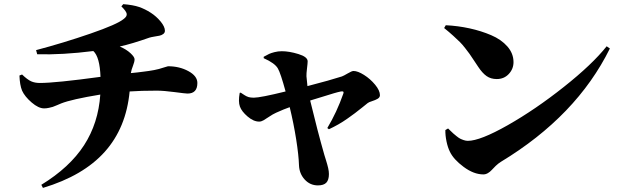

<svg xmlns="http://www.w3.org/2000/svg" viewBox="-20 -837 3010 930"><path d="M567.9 -806.2 577.1 -816.9Q625 -813 653.6 -803.2Q682.1 -793.5 710.9 -774.9Q737.3 -757.8 758.1 -732.7Q778.8 -707.5 778.8 -688Q778.8 -678.2 770.5 -672.1Q762.2 -666 752.2 -664.1Q742.2 -662.1 727.1 -659.7Q711.9 -657.2 704.1 -654.8Q618.2 -624.5 560.1 -611.8Q592.3 -597.7 612.1 -579.3Q631.8 -561 631.8 -549.8Q631.8 -537.6 624.3 -518.8Q616.7 -500 613.8 -482.9Q629.4 -484.4 644.8 -486.1Q660.2 -487.8 676 -490Q691.9 -492.2 700.2 -493.2Q728 -497.1 749.8 -502.9Q771.5 -508.8 781.5 -512.5Q791.5 -516.1 793.9 -516.1Q849.1 -516.1 892.6 -492.4Q936 -468.8 936 -435.1Q936 -383.8 888.2 -383.8Q878.9 -383.8 825.9 -390.9Q772.9 -397.9 738.8 -397.9Q662.6 -397.9 607.9 -394Q591.3 -217.8 487.5 -101.8Q383.8 14.2 188 73.2L180.2 58.1Q317.4 -25.9 387 -133.3Q456.5 -240.7 465.8 -378.9Q326.2 -356 275.9 -335.9Q272.5 -334.5 257.1 -327.9Q241.7 -321.3 235.6 -319.3Q229.5 -317.4 217.3 -314.7Q205.1 -312 193.8 -312Q166.5 -312 133.3 -340.6Q100.1 -369.1 86.9 -397.9Q75.7 -425.8 74.2 -471.2L86.9 -476.1Q112.8 -451.2 130.9 -443.1Q148.9 -435.1 172.9 -435.1Q249 -435.1 466.8 -464.8Q463.4 -561 432.1 -589.8Q282.2 -570.8 160.2 -574.2L154.8 -594.2Q288.1 -629.4 418.2 -674.3Q548.3 -719.2 579.1 -745.1Q595.7 -757.3 593.8 -770Q591.8 -782.7 567.9 -806.2Z M1257.3 -555.2V-562Q1274.9 -571.8 1283.7 -575.9Q1292.5 -580.1 1309.6 -584.5Q1326.7 -588.9 1345.2 -588.9Q1380.9 -588.9 1425.5 -575.2Q1470.2 -561.5 1470.2 -540Q1470.2 -530.8 1467 -505.1Q1463.9 -479.5 1464.4 -467.8Q1468.8 -421.9 1469.2 -419.9Q1582 -449.2 1636.2 -466.8Q1644.5 -469.7 1664.3 -481.4Q1684.1 -493.2 1692.4 -493.2Q1712.9 -493.2 1743.2 -474.1Q1773.4 -455.1 1796.9 -426.8Q1820.3 -398.4 1820.3 -376Q1820.3 -365.2 1809.3 -358.6Q1798.3 -352.1 1782.5 -347.2Q1766.6 -342.3 1761.2 -337.9Q1758.8 -335.9 1735.1 -316.9Q1711.4 -297.9 1699.2 -288.8Q1687 -279.8 1664.1 -263.4Q1641.1 -247.1 1618.7 -234.4Q1596.2 -221.7 1573.2 -210.9L1565.4 -216.8Q1611.3 -293 1643.1 -383.8Q1645.5 -390.6 1642.6 -393.1Q1639.6 -395.5 1631.3 -394Q1618.7 -391.6 1597.2 -385.3Q1575.7 -378.9 1540 -367.7Q1504.4 -356.4 1482.4 -350.1Q1517.6 -203.6 1551.3 -85.9Q1551.8 -84.5 1558.8 -61.8Q1565.9 -39.1 1569.6 -22.9Q1573.2 -6.8 1573.2 5.9Q1573.2 34.7 1560.5 47.9Q1547.9 61 1520 61Q1481.9 61 1455.8 32.5Q1429.7 3.9 1428.2 -37.1Q1426.8 -84.5 1414.6 -162.1Q1402.3 -239.7 1383.3 -317.9Q1357.4 -309.1 1317.4 -291Q1301.3 -283.7 1284.4 -272.2Q1267.6 -260.7 1256.6 -254.4Q1245.6 -248 1235.4 -248Q1208 -248 1179.2 -272.7Q1150.4 -297.4 1142.1 -320.8Q1133.3 -344.2 1141.1 -387.2L1146 -388.2Q1148.9 -386.2 1156 -381.6Q1163.1 -377 1165.5 -375.5Q1168 -374 1173.8 -370.8Q1179.7 -367.7 1184.1 -366.7Q1188.5 -365.7 1195.1 -364.7Q1201.7 -363.8 1209 -363.8Q1241.2 -363.8 1363.3 -394Q1338.9 -483.4 1326.2 -504.9Q1312 -530.8 1257.3 -555.2Z M2131.3 -701.2 2139.2 -714.8Q2198.2 -711.9 2254.2 -699.7Q2310.1 -687.5 2358.9 -666.7Q2407.7 -646 2437.5 -612.1Q2467.3 -578.1 2467.3 -536.1Q2467.3 -502.9 2444.3 -478.5Q2421.4 -454.1 2386.2 -454.1Q2357.4 -454.1 2336.9 -468.5Q2316.4 -482.9 2296.4 -513.2Q2292 -519.5 2275.4 -544.7Q2258.8 -569.8 2254.2 -576.2Q2249.5 -582.5 2234.4 -602.3Q2219.2 -622.1 2207.5 -633.5Q2195.8 -645 2175.8 -663.3Q2155.8 -681.6 2131.3 -701.2ZM2246.1 -154.8Q2305.7 -154.8 2439.5 -230.7Q2573.2 -306.6 2710.9 -415.8Q2848.6 -524.9 2918.5 -612.8L2934.1 -602.1Q2772.5 -274.9 2406.2 -53.2Q2393.6 -45.4 2381.3 -33.7Q2369.1 -22 2361.6 -13.4Q2354 -4.9 2343.3 1.5Q2332.5 7.8 2321.3 7.8Q2274.9 7.8 2225.8 -28.6Q2176.8 -64.9 2159.2 -102.1Q2148.9 -122.6 2142.8 -151.9Q2136.7 -181.2 2137.2 -207L2150.4 -214.8Q2151.4 -213.9 2161.4 -204.1Q2171.4 -194.3 2175.8 -190.4Q2180.2 -186.5 2190.7 -178Q2201.2 -169.4 2208.7 -165.5Q2216.3 -161.6 2226.6 -158.2Q2236.8 -154.8 2246.1 -154.8Z"/></svg>

Font: Noto Serif JP Black
Style: Regular
Weight: 900
Designer: Ryoko NISHIZUKA  (kana & ideographs); Frank Grießhammer (Latin, Greek & Cyrillic); Wenlong ZHANG  (bopomofo); Sandoll Co
Foundry: Adobe Systems Incorporated
Version: Version 1.001;PS 1.001;hotconv 16.6.54;makeotf.lib2.5.65590